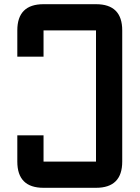

<svg xmlns="http://www.w3.org/2000/svg" viewBox="-20 -895 665 915"><path d="M187.5 -125H437.5V-750H187.5V-625H62.5V-750Q62.5 -875 187.5 -875H437.5Q562.5 -875 562.5 -750V-125Q562.5 0 437.5 0H187.5Q62.5 0 62.5 -125V-250H187.5Z"/></svg>

Font: Oldtimer
Style: Regular
Weight: 400
Designer: GGBotNet
Foundry: GGBotNet
Version: 1.00